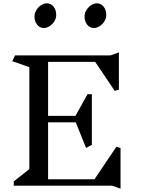

<svg xmlns="http://www.w3.org/2000/svg" viewBox="-20 -1120 853 1158"><path d="M188 -1020Q188 -1041 199.5 -1059.5Q211 -1078 228.5 -1089Q246 -1100 262 -1100Q287 -1100 303 -1080Q319 -1060 319 -1030Q319 -1009 307.5 -991Q296 -973 278.5 -962Q261 -951 245 -951Q220 -951 204 -971Q188 -991 188 -1020ZM490 -1020Q490 -1041 501.5 -1059.5Q513 -1078 530.5 -1089Q548 -1100 564 -1100Q589 -1100 605 -1080Q621 -1060 621 -1030Q621 -1009 609.5 -991Q598 -973 580.5 -962Q563 -951 547 -951Q522 -951 506 -971Q490 -991 490 -1020ZM657 0H63V-26L157 -100V-715L54 -751L71 -786H647L697 -804V-579L672 -572L554 -747H270V-421H435L508 -552H534V-246L499 -228L437 -382H270V-39H550L682 -235L707 -227V18Z"/></svg>

Font: Inknut Antiqua Light
Style: Regular
Weight: 300
Designer: Claus Eggers Sørensen
Foundry: Claus Eggers Sørensen
Version: Version 1.003; ttfautohint (v1.8.2) -l 8 -r 50 -G 200 -x 14 